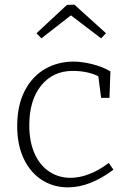

<svg xmlns="http://www.w3.org/2000/svg" viewBox="-20 -798 551 826"><path d="M468 -68Q367 8 272 8Q210 8 160.5 -23.5Q111 -55 82.5 -114.5Q54 -174 54 -255Q54 -345 86.5 -407.5Q119 -470 174 -501.5Q229 -533 296 -533Q333 -533 377 -522Q421 -511 455 -491L451 -377H415L403 -470Q356 -493 293 -493Q208 -493 157 -430Q106 -367 106 -259Q106 -189 128.5 -138Q151 -87 191.5 -60Q232 -33 283 -33Q362 -33 448 -97ZM300 -778 436 -655 415 -633 285 -732 158 -633 137 -655 268 -777Z"/></svg>

Font: Bitter Pro Light
Style: Regular
Weight: 300
Designer: Sol Matas, and Bitter project Authors
Foundry: Sol Matas
Version: Version 1.010